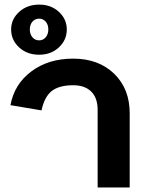

<svg xmlns="http://www.w3.org/2000/svg" viewBox="-20 -822 629 842"><path d="M408.2 0V-339.8Q408.2 -392.6 380.1 -420.4Q352.1 -448.2 300.8 -448.2Q239.7 -448.2 207.3 -423.1Q174.8 -397.9 162.1 -337.9L25.9 -360.8Q42.5 -452.6 117.4 -508.8Q192.4 -564.9 300.8 -564.9Q412.1 -564.9 480.5 -498.8Q548.8 -432.6 548.8 -325.2V0ZM151.9 -582Q98.6 -582 63.7 -614.3Q28.8 -646.5 28.8 -692.9Q28.8 -737.8 64 -769.8Q99.1 -801.8 151.9 -801.8Q204.1 -801.8 238.5 -769.8Q272.9 -737.8 272.9 -692.9Q272.9 -646.5 238.3 -614.3Q203.6 -582 151.9 -582ZM151.9 -645Q168.9 -645 180.4 -658.4Q191.9 -671.9 191.9 -692.9Q191.9 -713.9 180.4 -727.1Q168.9 -740.2 151.9 -740.2Q133.8 -740.2 122.3 -727.1Q110.8 -713.9 110.8 -692.9Q110.8 -671.9 122.3 -658.4Q133.8 -645 151.9 -645Z"/></svg>

Font: LT Superior
Style: Bold
Weight: 400
Designer: Daniel Lyons
Foundry: LyonsType
Version: Version 1.000